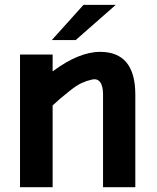

<svg xmlns="http://www.w3.org/2000/svg" viewBox="-20 -776 649 796"><path d="M198.2 0H63V-549.8H198.2V-480Q307.1 -561 395 -561Q541 -561 541 -383.8V0H407.2V-383.8Q407.2 -419.4 395.3 -435.3Q383.3 -451.2 361.6 -446.3Q339.8 -441.4 318.8 -431.9Q297.9 -422.4 270 -400.1Q242.2 -377.9 228.8 -366.5Q215.3 -355 198.2 -338.9ZM326.2 -755.9H460L293.9 -609.9H194.8Z"/></svg>

Font: Junction Bold
Style: Bold
Weight: 700
Designer: Caroline Hadilaksono
Foundry: Caroline Hadilaksono
Version: Version 001.001